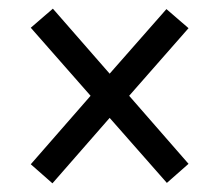

<svg xmlns="http://www.w3.org/2000/svg" viewBox="-20 -580 507 443"><path d="M101 -157 233 -308 365 -158 415 -202 278 -359 415 -515 364 -559 233 -410 102 -560 51 -516 189 -359 51 -201Z"/></svg>

Font: Noto Serif Condensed
Style: Bold
Weight: 700
Width: 3
Designer: Monotype Design Team
Foundry: Monotype Imaging Inc.
Version: Version 2.015